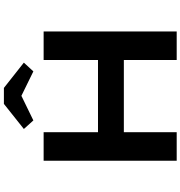

<svg xmlns="http://www.w3.org/2000/svg" viewBox="10 -960 949 1010"><g transform="rotate(-90 485.0 -454.5)"><path d="M675 0V-700H825V0ZM145 0V-700H295V0ZM205 -278 206 -414H752V-278ZM357 -754 312 -804 444 -909H528L661 -804L615 -754L472 -824H501Z"/></g></svg>

Font: Lexend Mega SemiBold
Style: Regular
Weight: 600
Designer: Bonnie Shaver-Troup, Thomas Jockin
Foundry: Lexend
Version: Version 1.007